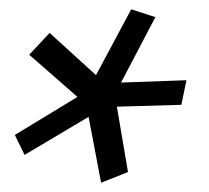

<svg xmlns="http://www.w3.org/2000/svg" viewBox="-20 -715 450 414"><path d="M12 -424 33 -381 171 -463 198 -321 256 -344 232 -485 371 -489 382 -542 241 -537 315 -678 263 -695 187 -553 87 -644 43 -597 147 -506Z"/></svg>

Font: KpSans
Style: BoldItalic
Weight: 700
Italic angle: -11°
Version: Version 0.66